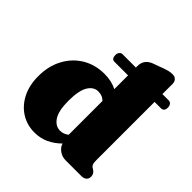

<svg xmlns="http://www.w3.org/2000/svg" viewBox="-206 -912 1075 1075"><g transform="rotate(45 331.0 -375.0)"><path d="M246 -614.5Q246 -627.5 253.2 -636.5Q260.5 -645.5 270.5 -645.5H377V-657.5Q377 -684.5 390.2 -702Q403.5 -719.5 426.5 -728.5L481.5 -748.5Q504.5 -757 519 -760.8Q533.5 -764.5 550.5 -764.5Q567 -764.5 577 -753.8Q587 -743 587 -726V-645.5H637Q648.5 -645.5 655.5 -636.5Q662.5 -627.5 662.5 -614.5Q662.5 -583.5 637 -583.5H587V-123.5Q587 -101 590.5 -92.2Q594 -83.5 601 -78.5L609.5 -73.5Q632 -60 632 -36.5Q632 -19 620.8 -9.5Q609.5 0 590.5 0H466Q438.5 0 416.2 -15.8Q394 -31.5 387.5 -54.5Q355 -22 316.5 -4.2Q278 13.5 232.5 13.5Q172.5 13.5 125.5 -16.5Q78.5 -46.5 51.5 -100Q24.5 -153.5 24.5 -225Q24.5 -306 57.8 -367.2Q91 -428.5 148.2 -462.5Q205.5 -496.5 278.5 -496.5Q335 -496.5 377 -474.5V-583.5H269.5Q246 -583.5 246 -614.5ZM241.5 -247.5Q241.5 -167 265.8 -131Q290 -95 326.5 -95Q354.5 -95 377 -113.5V-381Q364.5 -393 351.2 -397.8Q338 -402.5 323.5 -402.5Q286.5 -402.5 264 -365Q241.5 -327.5 241.5 -247.5Z"/></g></svg>

Font: Fraunces 9pt Soft Black
Style: Regular
Weight: 900
Version: Version 1.000;[b76b70a41]